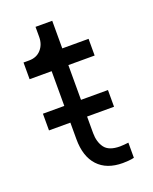

<svg xmlns="http://www.w3.org/2000/svg" viewBox="-128 -732 644 810"><g transform="rotate(-20 194.0 -327.0)"><path d="M36 -230H132V-156Q132 -78 171 -36Q210 6 282 6Q291 6 306 5Q321 4 333 1V-67Q325 -66 314 -65Q303 -64 295 -64Q245 -64 226 -90Q207 -116 207 -156V-230H328V-305H207V-461H325V-536H207V-660H132V-615Q132 -581 112 -558.5Q92 -536 58 -536H33V-461H132V-305H36Z"/></g></svg>

Font: Plus Jakarta Sans
Style: Regular
Weight: 400
Designer: Gumpita Rahayu
Foundry: Tokotype
Version: Version 2.004; ttfautohint (v1.8.3)